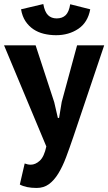

<svg xmlns="http://www.w3.org/2000/svg" viewBox="-29 -724 535 949"><path d="M239 -219 257 -141H263L276 -220L352 -500H486L334 -49Q315 7 297.5 53.5Q280 100 259 134Q238 168 212.5 186.5Q187 205 152 205Q100 205 69 188L93 84Q108 90 123 90Q146 90 167.5 70.5Q189 51 200 0L-9 -500H147ZM185 -704Q192 -665 208.5 -649Q225 -633 251 -633Q279 -633 295.5 -649Q312 -665 318 -703L417 -678Q405 -613 358 -581.5Q311 -550 248 -550Q217 -550 188 -557Q159 -564 136 -579.5Q113 -595 97 -619Q81 -643 75 -678Z"/></svg>

Font: PTSans
Style: Bold
Weight: 700
Designer: A.Korolkova, O.Umpeleva, V.Yefimov
Foundry: ParaType Ltd
Version: Version 2.003W OFL